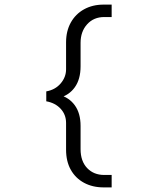

<svg xmlns="http://www.w3.org/2000/svg" viewBox="-20 -718 690 834"><path d="M430 96Q382 96 345 76Q308 56 287.5 19.5Q267 -17 267 -68V-184Q267 -220 243.5 -245.5Q220 -271 181 -278V-321Q220 -328 243.5 -355.5Q267 -383 267 -417V-534Q267 -583 287.5 -620Q308 -657 345 -677.5Q382 -698 430 -698H465V-644H433Q387 -644 358.5 -612.5Q330 -581 330 -532V-430Q330 -374 305 -339Q280 -304 237 -293V-306Q280 -295 305 -260.5Q330 -226 330 -171V-70Q330 -18 358.5 12Q387 42 433 42H465V96Z"/></svg>

Font: Azeret Mono ExtraLight
Style: Regular
Weight: 250
Designer: Martin Vácha
Foundry: Displaay
Version: Version 1.002